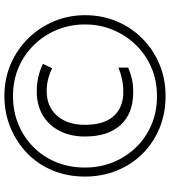

<svg xmlns="http://www.w3.org/2000/svg" viewBox="30 -793 772 872"><g transform="rotate(-90 416.0 -357.0)"><path d="M416 9Q336 9 269 -19Q202 -47 153 -96.5Q104 -146 77 -213Q50 -280 50 -357Q50 -436 77.5 -503Q105 -570 155.5 -619Q206 -668 272.5 -695.5Q339 -723 416 -723Q494 -723 560.5 -694.5Q627 -666 677 -615.5Q727 -565 755 -498.5Q783 -432 783 -357Q783 -279 755 -212.5Q727 -146 677 -96.5Q627 -47 560.5 -19Q494 9 416 9ZM416 -30Q485 -30 544 -55Q603 -80 647 -125Q691 -170 716 -229.5Q741 -289 741 -357Q741 -424 717 -483Q693 -542 649 -587.5Q605 -633 546 -658.5Q487 -684 416 -684Q346 -684 287 -659.5Q228 -635 183.5 -590.5Q139 -546 115 -486.5Q91 -427 91 -357Q91 -290 114.5 -231Q138 -172 181.5 -126.5Q225 -81 284.5 -55.5Q344 -30 416 -30ZM433 -138Q337 -138 284.5 -195Q232 -252 232 -357Q232 -422 257 -471.5Q282 -521 328 -548.5Q374 -576 437 -576Q474 -576 504.5 -568.5Q535 -561 562 -548L542 -506Q518 -518 492.5 -524.5Q467 -531 438 -531Q368 -531 326.5 -484Q285 -437 285 -357Q285 -271 324.5 -227Q364 -183 435 -183Q464 -183 491 -188.5Q518 -194 545 -205V-161Q520 -150 494 -144Q468 -138 433 -138Z"/></g></svg>

Font: Noto Sans Light
Style: Regular
Weight: 300
Designer: Monotype Design Team
Foundry: Monotype Imaging Inc.
Version: Version 2.007